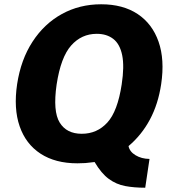

<svg xmlns="http://www.w3.org/2000/svg" viewBox="-20 -753 816 897"><path d="M658.5 124Q606.5 124 565 116.2Q523.5 108.5 488.5 83Q453.5 57.5 422 4Q396.5 7.5 378.5 8.8Q360.5 10 341.5 10Q238.5 10 169.5 -35Q100.5 -80 71.8 -163Q43 -246 60 -360Q77.5 -474.5 132 -558.2Q186.5 -642 269 -687.5Q351.5 -733 452.5 -733Q554.5 -733 623 -687.5Q691.5 -642 720.8 -558.2Q750 -474.5 733 -360Q719 -266.5 680.2 -194.2Q641.5 -122 580.5 -70.5Q585.5 -44.5 613.2 -27.8Q641 -11 678.5 -10.5ZM362 -128Q433.5 -128 481.5 -180.5Q529.5 -233 548.5 -358.5Q561.5 -443 550.8 -495.2Q540 -547.5 509.2 -571.2Q478.5 -595 432 -595Q361 -595 312.5 -540.5Q264 -486 244.5 -358Q226.5 -233 258.8 -180.5Q291 -128 362 -128Z"/></svg>

Font: Public Sans Thin ExtraBold
Style: Italic
Weight: 800
Italic angle: -8°
Version: Version 2.001